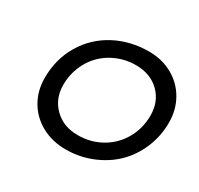

<svg xmlns="http://www.w3.org/2000/svg" viewBox="-159 -950 1205 1161"><g transform="rotate(30 443.5 -369.5)"><path d="M101.1 -298.8Q101.1 -429.7 162.8 -533.7Q224.6 -637.7 331.3 -694.8Q438 -752 569.8 -752Q661.1 -752 733.9 -710.9Q806.6 -669.9 846.9 -598.6Q887.2 -527.3 887.2 -439.9Q887.2 -344.2 851.3 -259.8Q815.4 -175.3 753.9 -115.7Q692.4 -56.2 606.9 -21.5Q521.5 13.2 425.8 13.2Q332 13.2 257.6 -27.6Q183.1 -68.4 142.1 -139.4Q101.1 -210.4 101.1 -298.8ZM219.2 -318.8Q219.2 -223.1 282.7 -160.6Q346.2 -98.1 445.8 -98.1Q536.6 -98.1 610.6 -140.4Q684.6 -182.6 726.8 -256.6Q769 -330.6 769 -420.9Q769 -517.6 706.1 -579.3Q643.1 -641.1 541 -641.1Q473.6 -641.1 414.1 -616.2Q354.5 -591.3 311.8 -548.8Q269 -506.3 244.1 -446.3Q219.2 -386.2 219.2 -318.8Z"/></g></svg>

Font: Involve SemiBold Oblique
Style: Italic
Weight: 600
Italic angle: -10.5°
Designer: Stefan Peev
Foundry: Context Ltd.
Version: Version 1.001